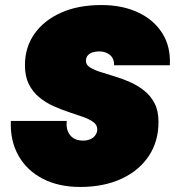

<svg xmlns="http://www.w3.org/2000/svg" viewBox="-20 -730 694 762"><path d="M298 12Q213 12 150 -20.5Q87 -53 53.5 -112Q20 -171 23 -250H245Q241 -216 258 -194Q275 -172 310 -172Q326 -172 338.5 -177.5Q351 -183 358.5 -193.5Q366 -204 366 -217Q366 -234 350.5 -245.5Q335 -257 309.5 -266Q284 -275 253.5 -285Q223 -295 192 -309Q161 -323 135.5 -344Q110 -365 94.5 -396Q79 -427 79 -471Q79 -542 116.5 -595.5Q154 -649 222 -679.5Q290 -710 382 -710Q466 -710 528.5 -680.5Q591 -651 624.5 -597.5Q658 -544 654 -471H433Q433 -499 415.5 -512.5Q398 -526 374 -526Q359 -526 347 -522Q335 -518 328 -509.5Q321 -501 321 -488Q321 -473 336.5 -463Q352 -453 378 -444.5Q404 -436 434.5 -427Q465 -418 495.5 -404.5Q526 -391 552 -370.5Q578 -350 593.5 -320Q609 -290 609 -246Q609 -168 570 -110Q531 -52 461 -20Q391 12 298 12Z"/></svg>

Font: Azeret Mono Thin Black
Style: Italic
Weight: 900
Italic angle: -12°
Version: Version 1.002